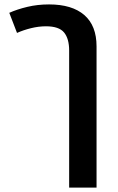

<svg xmlns="http://www.w3.org/2000/svg" viewBox="-20 -589 536 869"><path d="M57 -440 22 -531Q58 -547 104 -558Q150 -569 202 -569Q306 -569 361.5 -521Q417 -473 417 -379V260H293V-360Q293 -414 270 -442Q247 -470 188 -470Q155 -470 120.5 -461.5Q86 -453 57 -440Z"/></svg>

Font: Noto Sans Thai Looped SemiBold
Style: Regular
Weight: 600
Designer: Sasikarn Vongin, Ben Mitchell
Foundry: The Fontpad Ltd
Version: Version 1.001; ttfautohint (v1.8.4.7-5d5b)